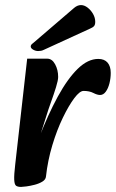

<svg xmlns="http://www.w3.org/2000/svg" viewBox="-20 -722 456 756"><path d="M161 -27 132 -175Q169 -271 207.5 -341.5Q246 -412 286 -451Q326 -490 367 -490Q391 -490 403.5 -475.5Q416 -461 416 -435Q416 -414 411 -394Q406 -374 396.5 -361Q387 -348 374 -348Q363 -348 347.5 -356Q332 -364 309 -364Q294 -364 272.5 -335.5Q251 -307 227.5 -258.5Q204 -210 186 -150Q168 -90 161 -27ZM63 14Q50 14 43.5 9.5Q37 5 36 -14Q35 -33 40 -75L87 -491H166Q185 -491 197 -469Q209 -447 209 -419Q209 -406 200.5 -378.5Q192 -351 181 -320.5Q170 -290 163 -267L137 -185L179 -191L161 -27Q160 -15 147 -7Q134 1 116.5 5.5Q99 10 84 12Q69 14 63 14ZM110 -552Q101 -546 101 -539Q101 -532 110.5 -526.5Q120 -521 130 -521Q136 -521 141.5 -522Q147 -523 153 -526L334 -609Q346 -614 350.5 -619.5Q355 -625 355 -636Q355 -652 346.5 -667Q338 -682 325 -692Q312 -702 299 -702Q285 -702 272 -691Z"/></svg>

Font: Alkatra Medium
Style: Regular
Weight: 500
Designer: Suman Bhandary
Version: Version 1.100;gftools[0.9.22]